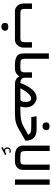

<svg xmlns="http://www.w3.org/2000/svg" viewBox="1124 -1728 825 3114"><g transform="rotate(90 1537.0 -170.5)"><path d="M36 -143V-276H124V-155Q124 -118 138 -103Q152 -88 188 -88H598Q635 -88 649.5 -103Q664 -118 664 -155V-276H752V-143Q752 -88 717 -45Q680 0 625 0H162Q105 0 69 -44Q36 -84 36 -143ZM351 159Q351 108 414 108Q478 108 478 159Q478 185 459 203Q441 221 417 221Q351 221 351 159Z M846 -134V-550H933V-173Q933 -112 954 -98Q968 -89 1033 -88V0Q920 0 876 -43Q846 -72 846 -134Z M1100 0H993V-88H1091Q1153 -88 1153 -153V-276H1240V-163Q1240 -89 1325 -88Q1427 -351 1567 -351Q1602 -351 1637 -331Q1721 -282 1721 -170Q1721 -136 1707 -88H1789V0H1344Q1254 0 1219 -71Q1166 0 1100 0ZM1411 -88H1583Q1633 -88 1633 -173Q1633 -232 1606 -254Q1595 -263 1579 -263Q1502 -263 1411 -88Z M1754 0V-88Q1925 -88 1995 -121L2058 -154L2166 -214Q2150 -249 2109 -260Q2093 -264 2031 -264L1878 -265L1865 -351H2082Q2261 -351 2261 -170L2060 -55Q1987 -14 1912 -5Q1870 0 1754 0ZM1964 -508Q1964 -561 2028 -561Q2092 -561 2092 -508Q2092 -483 2074 -465Q2056 -447 2031 -447Q1964 -447 1964 -508Z M2341 -134V-563H2429V-173Q2429 -118 2444 -103Q2459 -88 2512 -88H2590Q2628 -88 2641 -109Q2649 -122 2649 -173V-563H2735V-134Q2735 -71 2696 -35Q2658 0 2595 0H2512Q2341 0 2341 -134ZM2494 161 2374 222 2364 202 2405 179Q2369 160 2369 125Q2369 100 2385 84Q2404 67 2426 67Q2437 67 2460 76L2452 94Q2442 87 2425 87Q2391 87 2391 127Q2391 160 2424 160Q2449 160 2484 140Z M2976 -563V0H2890V-563Z"/></g></svg>

Font: Yekan
Style: Regular
Weight: 400
Designer: ParsMizban Co
Foundry: ParsMizban Co
Version: Version 2.000